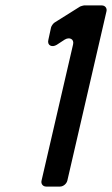

<svg xmlns="http://www.w3.org/2000/svg" viewBox="-20 -687 413 707"><path d="M150 0H201C213 0 225 -10 228 -22L372 -645C375 -657 367 -667 355 -667H289C287 -667 277 -664 275 -663L181 -604C176 -601 169 -591 168 -586L158 -540C153 -520 171 -511 189 -522L218 -541C236 -552 254 -543 249 -523L133 -22C130 -10 138 0 150 0Z"/></svg>

Font: DIN Rundschrift
Style: EngKursiv
Weight: 400
Width: 3
Version: Version 1.027